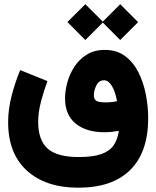

<svg xmlns="http://www.w3.org/2000/svg" viewBox="-20 -666 742 911"><path d="M299.8 -561.5 384.8 -646 467.8 -563.5 550.3 -646 635.3 -561 550.3 -476.1 467.8 -559.1 384.8 -476.1ZM205.1 -281.2Q188 -235.4 174.6 -184.3Q161.1 -133.3 161.1 -88.4Q161.1 -1.5 205.8 38.8Q250.5 79.1 354 79.1Q421.9 79.1 461.2 64.9Q500.5 50.8 519.3 23.2Q538.1 -4.4 543.9 -44.9Q527.3 -42 510 -40.3Q492.7 -38.6 474.1 -38.6Q389.6 -38.6 339.1 -79.6Q288.6 -120.6 288.6 -199.7Q288.6 -234.4 299.3 -274.2Q310.1 -314 332.8 -349.1Q355.5 -384.3 391.4 -406.7Q427.2 -429.2 477.5 -429.2Q534.2 -429.2 573.5 -399.9Q612.8 -370.6 637 -322.5Q661.1 -274.4 672.1 -217.5Q683.1 -160.6 683.1 -105.5Q683.1 56.2 597.9 140.4Q512.7 224.6 352.1 224.6Q196.8 224.6 107.7 143.6Q18.6 62.5 18.6 -85.9Q18.6 -147.9 35.2 -211.7Q51.8 -275.4 75.7 -333.5ZM535.2 -186Q526.9 -232.4 510.5 -258.8Q494.1 -285.2 474.1 -285.2Q449.2 -285.2 437.3 -261Q425.3 -236.8 425.3 -212.9Q425.3 -198.2 434.8 -189.2Q444.3 -180.2 481.9 -180.2Q508.8 -180.2 535.2 -186Z"/></svg>

Font: Vazir Black
Style: Black
Weight: 900
Designer: Saber Rastikerdar
Foundry: Saber Rastikerdar
Version: Version 30.0.0